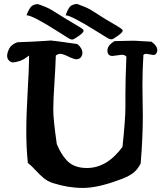

<svg xmlns="http://www.w3.org/2000/svg" viewBox="-20 -925 823 959"><path d="M112.3 -848.6Q127 -886.7 139.6 -895.5Q152.3 -904.3 169.9 -904.3Q213.9 -889.6 236.3 -876L313.5 -828.1Q392.6 -782.2 395.5 -777.3Q396.5 -776.4 397.5 -771.5Q397.5 -770.5 397.5 -770.5Q397.5 -762.7 373 -745.1Q347.7 -727.5 341.8 -727.5Q335 -727.5 329.6 -730Q324.2 -732.4 275.4 -763.7Q142.6 -848.6 113.3 -848.6ZM307.6 -848.6Q322.3 -888.7 335 -896.5Q347.7 -904.3 365.2 -905.3Q409.2 -889.6 431.6 -877L508.8 -828.1Q581.1 -787.1 590.8 -777.3Q592.8 -775.4 592.8 -772.5Q592.8 -772.5 592.8 -771.5Q592.8 -763.7 568.4 -746.1Q543.9 -728.5 538.1 -728.5Q537.1 -728.5 537.1 -728.5Q527.3 -729.5 525.4 -730.5Q520.5 -732.4 470.7 -763.7Q335 -848.6 308.6 -848.6ZM691.4 -499 693.4 -346.7Q693.4 -238.3 682.6 -108.4Q666 -75.2 640.6 -57.6Q615.2 -40 572.3 -25.4Q466.8 13.7 393.6 13.7Q320.3 13.7 244.1 -10.7Q217.8 -19.5 198.7 -35.2Q179.7 -50.8 158.2 -74.2Q136.7 -97.7 119.1 -111.3Q111.3 -186.5 111.3 -268.1Q111.3 -349.6 118.2 -468.3Q125 -586.9 125 -628.9V-647.5Q122.1 -645.5 107.9 -635.3Q93.8 -625 74.2 -619.1Q54.7 -613.3 44.4 -613.3Q34.2 -613.3 24.9 -622.6Q15.6 -631.8 15.6 -646.5Q15.6 -661.1 25.9 -682.1Q36.1 -703.1 66.4 -713.9Q168.9 -717.8 197.8 -720.2Q226.6 -722.7 234.4 -722.7Q242.2 -722.7 366.2 -705.1Q391.6 -684.6 391.6 -660.2Q391.6 -649.4 383.8 -638.7Q375 -628.9 362.3 -628.9Q349.6 -628.9 321.3 -642.6Q293 -656.2 281.2 -656.2Q269.5 -656.2 258.8 -647.5Q256.8 -585 251.5 -505.4Q246.1 -425.8 246.1 -376.5Q246.1 -327.1 263.7 -205.1Q285.2 -154.3 312.5 -125Q347.7 -85.9 414.1 -85.9Q514.6 -85.9 591.8 -191.4Q606.4 -329.1 606.4 -388.7V-455.1Q606.4 -524.4 611.3 -641.6Q604.5 -651.4 587.9 -651.4L542 -645.5Q516.6 -645.5 516.6 -672.4Q516.6 -699.2 552.7 -719.7L646.5 -721.7Q653.3 -721.7 658.2 -721.2Q663.1 -720.7 684.1 -719.7Q705.1 -718.8 736.3 -716.8Q765.6 -696.3 765.6 -673.8Q765.6 -666 760.7 -658.2Q755.9 -650.4 746.1 -650.4L710.9 -656.2Q701.2 -656.2 696.3 -650.4Q691.4 -573.2 691.4 -499Z"/></svg>

Font: Essays1743
Style: Medium
Weight: 500
Designer: Based on the typeface in a 1743 English translation of the essays of Montaigne.  PostScript/TrueType font designed by Jo
Version: Version 002.100